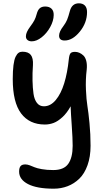

<svg xmlns="http://www.w3.org/2000/svg" viewBox="-20 -866 627 1147"><path d="M366.2 -624Q333 -624 333 -652.8Q333 -676.8 357.9 -709Q373 -729 380.9 -748Q388.7 -767.1 397 -798.8Q409.2 -846.2 451.2 -846.2Q474.1 -846.2 487.1 -833Q500 -819.8 500 -793.9Q500 -730 456.8 -677Q413.6 -624 366.2 -624ZM169.9 -619.1Q153.3 -619.1 143.8 -627.4Q134.3 -635.7 134.8 -649.9Q134.8 -672.9 161.1 -708Q177.7 -730 185.5 -745.1Q193.4 -760.3 199.2 -782.2Q205.6 -806.6 217.8 -816.9Q230 -827.1 250 -827.1Q273.9 -827.1 287.6 -814.2Q301.3 -801.3 300.8 -775.9Q300.3 -741.2 279.8 -704.1Q259.3 -667 228.8 -643.1Q198.2 -619.1 169.9 -619.1ZM300.8 261.2Q200.2 261.2 147.2 233.6Q94.2 206.1 94.2 159.2Q94.2 136.7 102.8 126.5Q111.3 116.2 130.9 116.2Q143.1 116.2 157.7 121.6Q172.4 127 186.3 133.1Q200.2 139.2 229.7 144.5Q259.3 149.9 297.9 149.9Q361.8 149.9 387.9 112.5Q414.1 75.2 414.1 4.9Q414.1 -38.6 408.7 -114.5Q403.3 -190.4 401.9 -231Q380.4 -191.4 353 -166.3Q325.7 -141.1 300.3 -131.6Q274.9 -122.1 248 -122.1Q155.8 -122.1 106 -188.5Q56.2 -254.9 56.2 -393.1Q56.2 -442.9 60.5 -476.6Q64.9 -510.3 73.2 -527.1Q81.5 -543.9 91.1 -550.5Q100.6 -557.1 113.8 -557.1Q149.4 -557.1 164.3 -537.6Q179.2 -518.1 176.8 -477.1Q173.3 -428.7 174.3 -384.3Q175.3 -339.8 180.2 -305.7Q185.1 -271.5 200.7 -251.2Q216.3 -231 242.2 -231Q281.7 -231 313 -268.3Q344.2 -305.7 363.5 -368.2Q382.8 -430.7 391.1 -512.2Q394 -539.6 401.4 -547.9Q408.7 -556.2 428.2 -556.2Q440.9 -556.2 453.4 -551Q465.8 -545.9 477.8 -534.9Q489.7 -523.9 495.4 -502Q501 -480 498 -450.2Q490.7 -390.1 493.4 -329.6Q496.1 -269 502.2 -232.4Q508.3 -195.8 514.6 -130.4Q521 -64.9 521 4.9Q521 70.3 502.9 120.8Q484.9 171.4 453.9 201.4Q422.9 231.4 384 246.3Q345.2 261.2 300.8 261.2Z"/></svg>

Font: Shantell Sans Irregular
Style: Regular
Weight: 500
Designer: Stephen Nixon, Anya Danilova, Shantell Martin
Foundry: Arrow Type
Version: Version 1.006;[9816181b4]